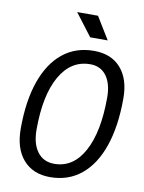

<svg xmlns="http://www.w3.org/2000/svg" viewBox="-97 -961 780 1037"><g transform="rotate(10 293.0 -442.5)"><path d="M250.5 9.8Q156.2 9.8 103 -51.3Q49.8 -112.3 49.8 -221.2Q49.8 -372.6 87.6 -480.5Q125.5 -588.4 196.5 -645.8Q267.6 -703.1 367.2 -703.1Q461.9 -703.1 514.6 -643.6Q567.4 -584 567.4 -477.5Q567.4 -324.7 529.8 -215.6Q492.2 -106.4 421.1 -48.3Q350.1 9.8 250.5 9.8ZM260.3 -64.9Q364.3 -64.9 422.4 -171.4Q480.5 -277.8 480.5 -467.3Q480.5 -543 448.7 -585.7Q417 -628.4 359.9 -628.4Q253.9 -628.4 194.3 -523.4Q134.8 -418.5 134.8 -231.4Q134.8 -152.8 168 -108.9Q201.2 -64.9 260.3 -64.9ZM333.5 -771.5 240.7 -893.6H355L429.7 -771.5Z"/></g></svg>

Font: Cascadia Mono PL SemiLight
Style: Italic
Weight: 350
Italic angle: -10°
Monospace: yes
Designer: Aaron Bell
Foundry: Saja Typeworks
Version: Version 2404.023; ttfautohint (v1.8.4)